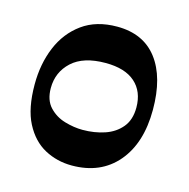

<svg xmlns="http://www.w3.org/2000/svg" viewBox="-80 -559 639 650"><g transform="rotate(15 239.0 -234.0)"><path d="M226 13Q174 13 130.5 -10.5Q87 -34 60.5 -85Q34 -136 34 -220Q34 -292 58.5 -351Q83 -410 132 -445.5Q181 -481 254 -481Q346 -481 394.5 -417.5Q443 -354 443 -240Q443 -123 385 -55Q327 13 226 13ZM230 -113Q272 -113 307.5 -125Q343 -137 365 -163.5Q387 -190 387 -233Q387 -289 351.5 -320.5Q316 -352 248 -352Q170 -352 130 -315Q90 -278 90 -222Q90 -180 112.5 -156Q135 -132 167.5 -122.5Q200 -113 230 -113Z"/></g></svg>

Font: STIX Two Text
Style: Bold
Weight: 700
Designer: Ross Mills, John Hudson & Paul Hanslow, Tiro Typeworks Ltd; with prior portions MicroPress Inc., and Coen Hoffman.
Foundry: Tiro Typeworks Ltd
Version: Version 2.13 b171